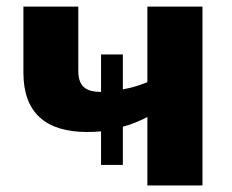

<svg xmlns="http://www.w3.org/2000/svg" viewBox="-20 -569 713 589"><path d="M432.1 -548.8V-316.9C406.7 -306.6 381.8 -299.3 356.9 -294.9V-401.9H290V-287.1C241.7 -287.1 220.2 -305.2 220.2 -352.1V-548.8H51.8V-346.2C51.8 -221.7 121.6 -164.1 247.1 -164.1C261.2 -164.1 274.9 -164.6 290 -166V-63H356.9V-180.2C386.2 -188 412.1 -199.7 432.1 -210V0H601.1V-548.8Z"/></svg>

Font: Noto Reveo Sans
Style: Regular
Weight: 800
Designer: Monotype Design Team
Foundry: Monotype Imaging Inc.
Version: Version 2.007